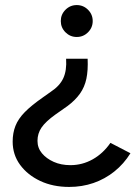

<svg xmlns="http://www.w3.org/2000/svg" viewBox="-20 -524 554 758"><path d="M326 -292Q328 -246 321 -213Q314 -180 295.5 -154Q277 -128 246 -105L199 -72Q160 -44 144 -20.5Q128 3 128 32Q128 60 145.5 81Q163 102 192 115Q221 128 258 128Q305 128 346 105Q387 82 416 40L495 81Q469 123 431.5 153Q394 183 349 198.5Q304 214 253 214Q189 214 139 190.5Q89 167 59.5 127Q30 87 30 35Q30 1 41 -27Q52 -55 78 -81.5Q104 -108 150 -140L181 -162Q216 -185 230 -215.5Q244 -246 241 -292ZM283 -504Q309 -504 327.5 -485.5Q346 -467 346 -441Q346 -415 327.5 -396.5Q309 -378 283 -378Q257 -378 238.5 -396.5Q220 -415 220 -441Q220 -467 238.5 -485.5Q257 -504 283 -504Z"/></svg>

Font: Red Hat Display Medium
Style: Regular
Weight: 500
Designer: Pentagram, MCKL
Foundry: Pentagram, MCKL
Version: Version 1.023